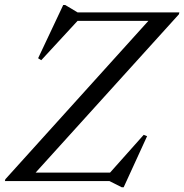

<svg xmlns="http://www.w3.org/2000/svg" viewBox="-40 -746 759 791"><path d="M699 -695 697 -687 95.5 -22.5 81.5 -35H413.5L552 -190.5L566 -185L469.5 25.5H461.5L411 0H-20L-18 -7.5L583.5 -673.5L624.5 -660H279.5L130 -498L117 -506L220.5 -725.5H228.5L279.5 -695Z"/></svg>

Font: Newsreader 48pt
Style: Italic
Weight: 400
Italic angle: -17°
Version: Version 1.003